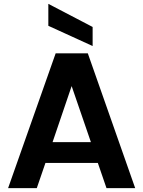

<svg xmlns="http://www.w3.org/2000/svg" viewBox="-20 -977 745 997"><path d="M253 -239 352 -530 452 -239ZM216 -131H488L533 0H682L436 -700H269L22 0H171ZM231 -843 461 -738V-837L231 -957Z"/></svg>

Font: Matrixport Bold
Style: Regular
Weight: 600
Designer: Ninad Kale (Devanagari), Jonny Pinhorn (Latin)
Foundry: Indian Type Foundry
Version: Version 2.000;PS 1.0;hotconv 1.0.79;makeotf.lib2.5.61930; tt